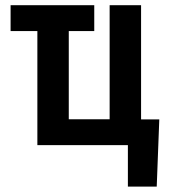

<svg xmlns="http://www.w3.org/2000/svg" viewBox="-20 -548 640 725"><path d="M121.1 -430.7H20V-528.3H335.9V-430.7H239.7V-97.7H394V-528.3H512.7V-97.2H581.5L571.8 156.7H462.9V0H121.1Z"/></svg>

Font: Roboto Mono
Style: Regular
Weight: 500
Designer: Google
Version: Version 2.000986; 2015; ttfautohint (v1.3)